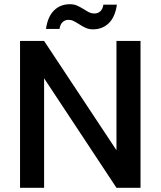

<svg xmlns="http://www.w3.org/2000/svg" viewBox="-20 -890 761 910"><path d="M646 0H532L189 -519V0H75V-696H189L532 -178V-696H646ZM198 -753Q206 -811 236 -840.5Q266 -870 311 -870Q330 -870 344 -864Q358 -858 378 -846Q393 -836 403.5 -831Q414 -826 427 -826Q444 -826 455.5 -836.5Q467 -847 470 -868H534Q526 -810 496 -780.5Q466 -751 421 -751Q402 -751 387 -757.5Q372 -764 354 -776Q336 -787 326.5 -791.5Q317 -796 305 -796Q288 -796 276.5 -785Q265 -774 262 -753Z"/></svg>

Font: MSTAGE Medium
Style: Regular
Weight: 500
Designer: Ninad Kale (Devanagari), Jonny Pinhorn (Latin)
Foundry: Indian Type Foundry
Version: 4.004